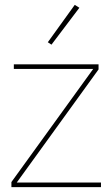

<svg xmlns="http://www.w3.org/2000/svg" viewBox="-20 -771 457 791"><path d="M27 0V-21L364 -487H37V-506H386V-485L49 -19H396V0ZM192 -587 177 -597 288 -751 307 -739Z"/></svg>

Font: Plexus Sans Thin
Style: Regular
Weight: 250
Version: Version 2.001;PS 002.001;hotconv 1.0.70;makeotf.lib2.5.58329